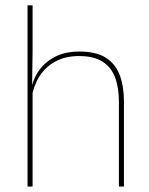

<svg xmlns="http://www.w3.org/2000/svg" viewBox="-20 -684 548 704"><path d="M434.5 0H416V-310Q416 -363 401.8 -400.5Q387.5 -438 355.5 -458.2Q323.5 -478.5 270 -478.5Q220 -478.5 183.5 -458.8Q147 -439 125 -404.5Q103 -370 96 -325.5L85 -344H92.5Q97 -385 118.8 -419.2Q140.5 -453.5 178.8 -474.2Q217 -495 271 -495Q331.5 -495 367.2 -472.8Q403 -450.5 418.8 -409.2Q434.5 -368 434.5 -311ZM99.5 0H81V-664.5H99.5V-495.5L97.5 -357L99.5 -354Z"/></svg>

Font: Anek Kannada Thin
Style: Regular
Weight: 250
Version: Version 1.003